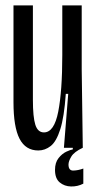

<svg xmlns="http://www.w3.org/2000/svg" viewBox="-20 -548 359 712"><path d="M122 10Q75 10 52.5 -33.5Q30 -77 30 -169V-528H102V-178Q102 -114 111 -85.5Q120 -57 143 -57Q181 -57 196 -134Q211 -211 211 -344V-528H283V-291L287 0H217L233 -200H224Q218 -114 203.5 -68.5Q189 -23 168 -6.5Q147 10 122 10ZM289 133Q268 144 243.5 143.5Q219 143 201.5 128.5Q184 114 184 82Q184 55 197 38.5Q210 22 226 14.5Q242 7 250 6V-5H287V0Q255 15 244.5 32.5Q234 50 234 62Q234 85 252 84.5Q270 84 289 77Z"/></svg>

Font: Bricolage Grotesque 96pt Condensed Light
Style: Regular
Weight: 300
Width: 3
Designer: Mathieu Triay
Foundry: Atelier Triay
Version: Version 1.001; ttfautohint (v1.8.4.7-5d5b);gftools[0.9.33.de